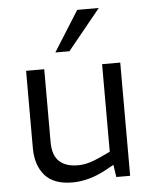

<svg xmlns="http://www.w3.org/2000/svg" viewBox="-53 -791 674 843"><g transform="rotate(-5 283.5 -369.5)"><path d="M233 7Q150 7 111 -38Q72 -83 72 -159V-499H152V-177Q152 -120 180.5 -93Q209 -66 263 -66Q288 -66 312 -73Q336 -80 362 -92L407 -113V-499H487V0H426L415 -74L432 -62L381 -34Q342 -13 305 -3Q268 7 233 7ZM207 -568 319 -746H414L269 -568Z"/></g></svg>

Font: REM Light
Style: Regular
Weight: 300
Designer: Octavio Pardo
Foundry: Ashler Design
Version: Version 1.005;gftools[0.9.28]